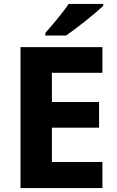

<svg xmlns="http://www.w3.org/2000/svg" viewBox="-20 -953 591 973"><path d="M499 0H84V-714H499V-584H243V-436H482V-306H243V-132H499ZM503 -923Q488 -909 464.5 -889Q441 -869 413.5 -847Q386 -825 360 -805.5Q334 -786 315 -773H210V-786Q226 -805 248 -830.5Q270 -856 291.5 -883.5Q313 -911 328 -933H503Z"/></svg>

Font: Noto Sans Oriya
Style: Bold
Weight: 700
Designer: Amélie Bonet and Sol Matas
Foundry: Google LLC
Version: Version 2.006; ttfautohint (v1.8.4.7-5d5b)